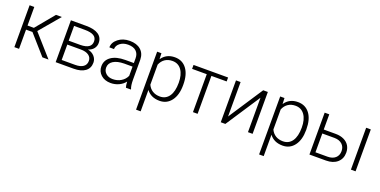

<svg xmlns="http://www.w3.org/2000/svg" viewBox="-18 -1306 4505 2276"><g transform="rotate(20 2235.0 -167.5)"><path d="M219.7 -242.2H138.7V0H79.6V-528.3H138.7V-293.9H218.8L412.6 -528.3H486.3L269.5 -272L510.3 0H433.1Z M600.6 0V-528.3H794.4Q895 -528.3 948.7 -492.4Q1002.4 -456.5 1002.4 -387.2Q1002.4 -347.7 978.5 -316.7Q954.6 -285.6 908.7 -271.5Q960.4 -261.7 991.9 -227.1Q1023.4 -192.4 1023.4 -146.5Q1023.4 -76.7 971.9 -38.3Q920.4 0 826.2 0ZM658.7 -243.2V-48.8H828.1Q894 -48.8 929.7 -74.2Q965.3 -99.6 965.3 -147.5Q965.3 -191.4 929.7 -217.3Q894 -243.2 828.1 -243.2ZM658.7 -292H806.6Q944.3 -293.9 944.3 -385.7Q944.3 -434.1 906.5 -456.3Q868.7 -478.5 794.4 -478.5H658.7Z M1486.8 0Q1478 -24.9 1475.6 -73.7Q1444.8 -33.7 1397.2 -12Q1349.6 9.8 1296.4 9.8Q1220.2 9.8 1173.1 -32.7Q1126 -75.2 1126 -140.1Q1126 -217.3 1190.2 -262.2Q1254.4 -307.1 1369.1 -307.1H1475.1V-367.2Q1475.1 -423.8 1440.2 -456.3Q1405.3 -488.8 1338.4 -488.8Q1277.3 -488.8 1237.3 -457.5Q1197.3 -426.3 1197.3 -382.3L1138.7 -382.8Q1138.7 -445.8 1197.3 -491.9Q1255.9 -538.1 1341.3 -538.1Q1429.7 -538.1 1480.7 -493.9Q1531.7 -449.7 1533.2 -370.6V-120.6Q1533.2 -43.9 1549.3 -5.9V0ZM1303.2 -42Q1361.8 -42 1408 -70.3Q1454.1 -98.6 1475.1 -146V-262.2H1370.6Q1283.2 -261.2 1233.9 -230.2Q1184.6 -199.2 1184.6 -145Q1184.6 -100.6 1217.5 -71.3Q1250.5 -42 1303.2 -42Z M2113.8 -258.8Q2113.8 -135.3 2059.1 -62.7Q2004.4 9.8 1912.6 9.8Q1804.2 9.8 1746.6 -66.4V203.1H1688.5V-528.3H1742.7L1745.6 -453.6Q1802.7 -538.1 1911.1 -538.1Q2005.9 -538.1 2059.8 -466.3Q2113.8 -394.5 2113.8 -267.1ZM2055.2 -269Q2055.2 -370.1 2013.7 -428.7Q1972.2 -487.3 1897.9 -487.3Q1844.2 -487.3 1805.7 -461.4Q1767.1 -435.5 1746.6 -386.2V-132.8Q1767.6 -87.4 1806.6 -63.5Q1845.7 -39.6 1898.9 -39.6Q1972.7 -39.6 2013.9 -98.4Q2055.2 -157.2 2055.2 -269Z M2583.5 -478.5H2391.1V0H2332.5V-478.5H2147.5V-528.3H2583.5Z M3026.4 -528.3H3085V0H3026.4V-434.1L2741.2 0H2683.1V-528.3H2741.2V-93.8Z M3666 -258.8Q3666 -135.3 3611.3 -62.7Q3556.6 9.8 3464.8 9.8Q3356.4 9.8 3298.8 -66.4V203.1H3240.7V-528.3H3294.9L3297.9 -453.6Q3355 -538.1 3463.4 -538.1Q3558.1 -538.1 3612.1 -466.3Q3666 -394.5 3666 -267.1ZM3607.4 -269Q3607.4 -370.1 3565.9 -428.7Q3524.4 -487.3 3450.2 -487.3Q3396.5 -487.3 3357.9 -461.4Q3319.3 -435.5 3298.8 -386.2V-132.8Q3319.8 -87.4 3358.9 -63.5Q3397.9 -39.6 3451.2 -39.6Q3524.9 -39.6 3566.2 -98.4Q3607.4 -157.2 3607.4 -269Z M3859.9 -336.4H4012.2Q4070.8 -336.4 4115 -315.2Q4159.2 -293.9 4181.9 -256.3Q4204.6 -218.8 4204.6 -168.9Q4204.6 -92.3 4152.1 -46.1Q4099.6 0 4010.3 0H3801.8V-528.3H3859.9ZM3859.9 -286.6V-49.3H4011.2Q4074.2 -49.3 4110.1 -81.1Q4146 -112.8 4146 -168Q4146 -220.7 4111.1 -253.2Q4076.2 -285.6 4015.6 -286.6ZM4383.8 0H4325.2V-528.3H4383.8Z"/></g></svg>

Font: RobotoInd Light
Style: Regular
Weight: 300
Designer: Google
Version: Version 2.001151; 2014